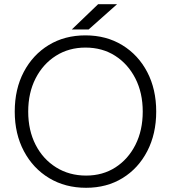

<svg xmlns="http://www.w3.org/2000/svg" viewBox="-20 -880 812 912"><path d="M389 12Q290 12 213.5 -34Q137 -80 93.5 -162Q50 -244 50 -350Q50 -457 93 -538.5Q136 -620 211.5 -666Q287 -712 386 -712Q485 -712 561 -665.5Q637 -619 679.5 -537.5Q722 -456 722 -350Q722 -244 679.5 -162Q637 -80 562 -34Q487 12 389 12ZM389 -46Q468 -46 528.5 -85Q589 -124 623.5 -192.5Q658 -261 658 -350Q658 -439 623 -507.5Q588 -576 527 -615Q466 -654 386 -654Q307 -654 245.5 -615Q184 -576 149 -507.5Q114 -439 114 -350Q114 -261 149 -192.5Q184 -124 246.5 -85Q309 -46 389 -46ZM321 -740 446 -860H536L401 -740Z"/></svg>

Font: Figtree Light
Style: Regular
Weight: 300
Designer: Erik Kennedy
Foundry: Erik Kennedy
Version: Version 2.001;gftools[0.9.30]